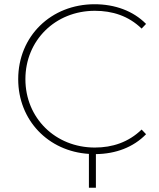

<svg xmlns="http://www.w3.org/2000/svg" viewBox="-20 -724 753 907"><path d="M428 -27C241 -27 100 -167 100 -350C100 -533 241 -673 428 -673C511 -673 587 -649 649 -589L670 -611C609 -673 522 -704 427 -704C221 -704 66 -553 66 -350C66 -156 208 -9 400 3V163H433V4C526 3 610 -28 670 -90L649 -112C587 -52 511 -27 428 -27Z"/></svg>

Font: Talent ExtraLight
Style: Regular
Weight: 200
Designer: Mike Powis
Version: Version 1.001;hotconv 1.0.109;makeotfexe 2.5.65596